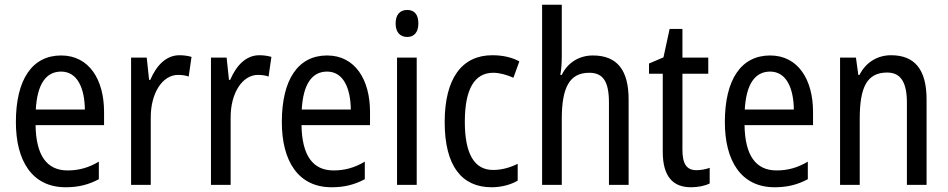

<svg xmlns="http://www.w3.org/2000/svg" viewBox="-20 -780 3998 810"><path d="M238 -546C116 -546 47 -445 47 -265C47 -102 115 10 257 10C311 10 354 -1 397 -24V-98C353 -72 312 -61 265 -61C177 -61 132 -125 130 -252H419V-308C419 -444 356 -546 238 -546ZM238 -478C307 -478 337 -407 338 -318H131C137 -425 174 -478 238 -478Z M737 -547C681 -547 640 -504 614 -443H609L599 -537H533V0H616V-282C615 -388 666 -464 731 -464C747 -464 763 -462 776 -457L788 -540C771 -545 753 -547 737 -547Z M1074 -547C1018 -547 977 -504 951 -443H946L936 -537H870V0H953V-282C952 -388 1003 -464 1068 -464C1084 -464 1100 -462 1113 -457L1125 -540C1108 -545 1090 -547 1074 -547Z M1360 -546C1238 -546 1169 -445 1169 -265C1169 -102 1237 10 1379 10C1433 10 1476 -1 1519 -24V-98C1475 -72 1434 -61 1387 -61C1299 -61 1254 -125 1252 -252H1541V-308C1541 -444 1478 -546 1360 -546ZM1360 -478C1429 -478 1459 -407 1460 -318H1253C1259 -425 1296 -478 1360 -478Z M1698 -738C1668 -738 1649 -719 1649 -681C1649 -644 1668 -624 1698 -624C1727 -624 1745 -644 1745 -681C1745 -719 1728 -738 1698 -738ZM1738 -537H1655V0H1738Z M2054 10C2093 10 2134 0 2164 -18V-89C2132 -73 2097 -63 2060 -63C1981 -63 1941 -131 1941 -266C1941 -403 1981 -473 2061 -473C2088 -473 2119 -464 2146 -452L2171 -521C2142 -537 2103 -547 2057 -547C1928 -547 1856 -448 1856 -265C1856 -80 1928 10 2054 10Z M2350 -543V-760H2267V0H2350V-278C2350 -410 2382 -473 2466 -473C2525 -473 2549 -435 2549 -347V0H2632V-360C2632 -484 2584 -546 2481 -546C2425 -546 2375 -517 2350 -464H2344C2348 -487 2350 -515 2350 -543Z M2918 -62C2876 -62 2859 -90 2859 -148V-469H2968V-537H2859V-658H2805L2779 -538L2718 -512V-469H2776V-140C2776 -34 2820 10 2895 10C2925 10 2954 4 2974 -6V-72C2958 -66 2937 -62 2918 -62Z M3229 -546C3107 -546 3038 -445 3038 -265C3038 -102 3106 10 3248 10C3302 10 3345 -1 3388 -24V-98C3344 -72 3303 -61 3256 -61C3168 -61 3123 -125 3121 -252H3410V-308C3410 -444 3347 -546 3229 -546ZM3229 -478C3298 -478 3328 -407 3329 -318H3122C3128 -425 3165 -478 3229 -478Z M3739 -547C3683 -547 3633 -518 3606 -464H3601L3591 -537H3524V0H3607V-279C3607 -413 3638 -474 3723 -474C3781 -474 3806 -431 3806 -347V0H3889V-360C3889 -488 3838 -547 3739 -547Z"/></svg>

Font: Noto Sans Condensed
Style: Regular
Weight: 400
Width: 3
Designer: Monotype Design Team
Foundry: Monotype Imaging Inc.
Version: Version 2.013